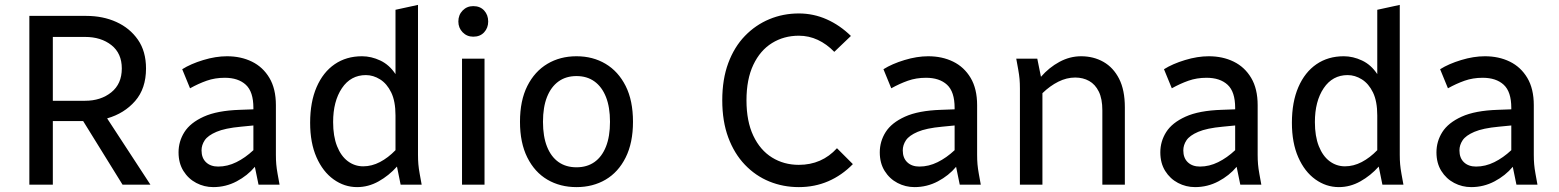

<svg xmlns="http://www.w3.org/2000/svg" viewBox="-20 -755 6376 785"><path d="M100 0V-690H333Q401 -690 456 -665Q511 -640 544 -592.5Q577 -545 577 -475Q577 -393 532.5 -342Q488 -291 418 -271L595 0H481L320 -260H196V0ZM196 -343H328Q392 -343 435 -377.5Q478 -412 478 -475Q478 -537 435.5 -570.5Q393 -604 328 -604H196Z M710 -132Q710 -177 734 -215Q758 -253 813 -278Q868 -303 961 -306L1016 -308V-314Q1016 -380 985 -408.5Q954 -437 899 -437Q859 -437 825 -425Q791 -413 757 -394L725 -472Q760 -494 811 -509.5Q862 -525 908 -525Q965 -525 1010 -503Q1055 -481 1081.5 -436.5Q1108 -392 1108 -325V-122Q1108 -101 1109.5 -83.5Q1111 -66 1115 -44L1123 0H1037L1022 -73Q992 -37 947.5 -13.5Q903 10 852 10Q815 10 782.5 -7Q750 -24 730 -56Q710 -88 710 -132ZM804 -140Q804 -109 822.5 -91.5Q841 -74 872 -74Q910 -74 946.5 -92Q983 -110 1016 -141V-242L965 -237Q900 -231 865 -216Q830 -201 817 -181.5Q804 -162 804 -140Z M1248 -253Q1248 -338 1274.5 -399Q1301 -460 1348.5 -492.5Q1396 -525 1460 -525Q1498 -525 1535 -507.5Q1572 -490 1597 -452V-715L1689 -735V-122Q1689 -101 1690.5 -83.5Q1692 -66 1696 -44L1704 0H1618L1603 -74Q1570 -37 1528 -13.5Q1486 10 1440 10Q1388 10 1344 -21.5Q1300 -53 1274 -112Q1248 -171 1248 -253ZM1342 -256Q1342 -198 1358 -157.5Q1374 -117 1402 -96Q1430 -75 1465 -75Q1500 -75 1533.5 -92.5Q1567 -110 1597 -141V-283Q1597 -341 1579.5 -377Q1562 -413 1534 -430.5Q1506 -448 1476 -448Q1414 -448 1378 -394.5Q1342 -341 1342 -256Z M1869 0V-515H1961V0ZM1854 -667Q1854 -694 1871.5 -712Q1889 -730 1915 -730Q1943 -730 1959.5 -712Q1976 -694 1976 -667Q1976 -641 1959.5 -623Q1943 -605 1915 -605Q1889 -605 1871.5 -623Q1854 -641 1854 -667Z M2106 -257Q2106 -344 2136 -403.5Q2166 -463 2218 -494Q2270 -525 2337 -525Q2404 -525 2456 -494Q2508 -463 2538 -403.5Q2568 -344 2568 -257Q2568 -171 2538 -111Q2508 -51 2456 -20.5Q2404 10 2337 10Q2270 10 2218 -20.5Q2166 -51 2136 -111Q2106 -171 2106 -257ZM2200 -257Q2200 -197 2216.5 -155.5Q2233 -114 2263.5 -92.5Q2294 -71 2337 -71Q2380 -71 2410.5 -92.5Q2441 -114 2457.5 -155.5Q2474 -197 2474 -257Q2474 -317 2457.5 -358.5Q2441 -400 2410.5 -422Q2380 -444 2337 -444Q2294 -444 2263.5 -422Q2233 -400 2216.5 -358.5Q2200 -317 2200 -257Z M2933 -345Q2933 -431 2957.5 -497Q2982 -563 3025.5 -608Q3069 -653 3125.5 -676.5Q3182 -700 3246 -700Q3306 -700 3360 -676Q3414 -652 3459 -608L3391 -543Q3360 -575 3323.5 -592Q3287 -609 3246 -609Q3185 -609 3136.5 -579Q3088 -549 3060 -490Q3032 -431 3032 -345Q3032 -259 3060 -200Q3088 -141 3136.5 -111Q3185 -81 3246 -81Q3293 -81 3332 -98Q3371 -115 3402 -149L3467 -84Q3422 -38 3366.5 -14Q3311 10 3246 10Q3182 10 3125.5 -13Q3069 -36 3025.5 -81.5Q2982 -127 2957.5 -193Q2933 -259 2933 -345Z M3577 -132Q3577 -177 3601 -215Q3625 -253 3680 -278Q3735 -303 3828 -306L3883 -308V-314Q3883 -380 3852 -408.5Q3821 -437 3766 -437Q3726 -437 3692 -425Q3658 -413 3624 -394L3592 -472Q3627 -494 3678 -509.5Q3729 -525 3775 -525Q3832 -525 3877 -503Q3922 -481 3948.5 -436.5Q3975 -392 3975 -325V-122Q3975 -101 3976.5 -83.5Q3978 -66 3982 -44L3990 0H3904L3889 -73Q3859 -37 3814.5 -13.5Q3770 10 3719 10Q3682 10 3649.5 -7Q3617 -24 3597 -56Q3577 -88 3577 -132ZM3671 -140Q3671 -109 3689.5 -91.5Q3708 -74 3739 -74Q3777 -74 3813.5 -92Q3850 -110 3883 -141V-242L3832 -237Q3767 -231 3732 -216Q3697 -201 3684 -181.5Q3671 -162 3671 -140Z M4135 -515H4221L4236 -441Q4269 -479 4311.5 -502Q4354 -525 4400 -525Q4451 -525 4491.5 -502Q4532 -479 4555.5 -433Q4579 -387 4579 -316V0H4487V-304Q4487 -351 4472.5 -380.5Q4458 -410 4433 -424Q4408 -438 4376 -438Q4341 -438 4307 -421Q4273 -404 4242 -374V0H4150V-393Q4150 -414 4148.5 -431.5Q4147 -449 4143 -471Z M4724 -132Q4724 -177 4748 -215Q4772 -253 4827 -278Q4882 -303 4975 -306L5030 -308V-314Q5030 -380 4999 -408.5Q4968 -437 4913 -437Q4873 -437 4839 -425Q4805 -413 4771 -394L4739 -472Q4774 -494 4825 -509.5Q4876 -525 4922 -525Q4979 -525 5024 -503Q5069 -481 5095.5 -436.5Q5122 -392 5122 -325V-122Q5122 -101 5123.5 -83.5Q5125 -66 5129 -44L5137 0H5051L5036 -73Q5006 -37 4961.5 -13.5Q4917 10 4866 10Q4829 10 4796.5 -7Q4764 -24 4744 -56Q4724 -88 4724 -132ZM4818 -140Q4818 -109 4836.5 -91.5Q4855 -74 4886 -74Q4924 -74 4960.5 -92Q4997 -110 5030 -141V-242L4979 -237Q4914 -231 4879 -216Q4844 -201 4831 -181.5Q4818 -162 4818 -140Z M5262 -253Q5262 -338 5288.5 -399Q5315 -460 5362.5 -492.5Q5410 -525 5474 -525Q5512 -525 5549 -507.5Q5586 -490 5611 -452V-715L5703 -735V-122Q5703 -101 5704.5 -83.5Q5706 -66 5710 -44L5718 0H5632L5617 -74Q5584 -37 5542 -13.5Q5500 10 5454 10Q5402 10 5358 -21.5Q5314 -53 5288 -112Q5262 -171 5262 -253ZM5356 -256Q5356 -198 5372 -157.5Q5388 -117 5416 -96Q5444 -75 5479 -75Q5514 -75 5547.5 -92.5Q5581 -110 5611 -141V-283Q5611 -341 5593.5 -377Q5576 -413 5548 -430.5Q5520 -448 5490 -448Q5428 -448 5392 -394.5Q5356 -341 5356 -256Z M5853 -132Q5853 -177 5877 -215Q5901 -253 5956 -278Q6011 -303 6104 -306L6159 -308V-314Q6159 -380 6128 -408.5Q6097 -437 6042 -437Q6002 -437 5968 -425Q5934 -413 5900 -394L5868 -472Q5903 -494 5954 -509.5Q6005 -525 6051 -525Q6108 -525 6153 -503Q6198 -481 6224.5 -436.5Q6251 -392 6251 -325V-122Q6251 -101 6252.5 -83.5Q6254 -66 6258 -44L6266 0H6180L6165 -73Q6135 -37 6090.5 -13.5Q6046 10 5995 10Q5958 10 5925.5 -7Q5893 -24 5873 -56Q5853 -88 5853 -132ZM5947 -140Q5947 -109 5965.5 -91.5Q5984 -74 6015 -74Q6053 -74 6089.5 -92Q6126 -110 6159 -141V-242L6108 -237Q6043 -231 6008 -216Q5973 -201 5960 -181.5Q5947 -162 5947 -140Z"/></svg>

Font: Radio Canada
Style: Regular
Weight: 400
Designer: Charles Daoud, Etienne Aubert Bonn, Alexandre Saumier Demers, Jacques Le Bailly
Foundry: Radio-Canada
Version: Version 2.104;gftools[0.9.28.dev5+ged2979d]